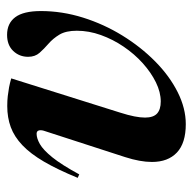

<svg xmlns="http://www.w3.org/2000/svg" viewBox="-21 -525 558 556"><g transform="rotate(-90 258.0 -247.0)"><path d="M504 -407.5Q504 -346 485 -285.5Q466 -225 433 -171.5Q400 -118 358 -76.5Q316 -35 269.2 -11.5Q222.5 12 176.5 12Q121.5 12 94.2 -13.8Q67 -39.5 67 -86Q67 -120 81 -163.5L157.5 -399.5Q160 -408.5 158 -414.2Q156 -420 148.5 -420Q135.5 -420 118.8 -410.5Q102 -401 80.5 -374.5Q59 -348 31 -296.5L21 -301Q45 -359.5 68 -398.8Q91 -438 115.5 -461.2Q140 -484.5 167.8 -494.8Q195.5 -505 229 -505Q245 -505 257.8 -503.5Q270.5 -502 282.8 -499.8Q295 -497.5 309 -493.5L210 -178.5Q202.5 -155 199 -137.2Q195.5 -119.5 195.5 -106Q195.5 -82 207.2 -71.2Q219 -60.5 242 -60.5Q269 -60.5 297.5 -74.5Q326 -88.5 352.8 -112.5Q379.5 -136.5 400.8 -167.8Q422 -199 434.5 -233.8Q447 -268.5 447 -303.5Q447 -335 435.8 -353.8Q424.5 -372.5 409.5 -385.5Q394.5 -398.5 383 -411.5Q371.5 -424.5 371.5 -444.5Q371.5 -470 388.5 -487.8Q405.5 -505.5 435 -505.5Q468.5 -505.5 486.2 -481.8Q504 -458 504 -407.5Z"/></g></svg>

Font: Newsreader 60pt SemiBold
Style: Italic
Weight: 600
Italic angle: -17°
Designer: Hugues Gentile
Foundry: Production Type
Version: Version 1.003